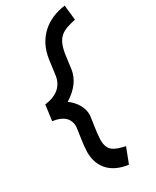

<svg xmlns="http://www.w3.org/2000/svg" viewBox="-246 -811 902 1111"><g transform="rotate(-30 205.5 -255.5)"><path d="M108 -108C102 -55 91 -4 89 52C89 162 158 223 262 236L301 135C229 118 191 104 191 29C193 -24 204 -76 210 -126C210 -176 185 -220 137 -256C204 -298 241 -348 250 -409L261 -493C277 -609 320 -627 411 -647L400 -747C280 -732 185 -658 166 -522L153 -425C144 -358 98 -318 17 -308L3 -204C73 -195 108 -162 108 -108Z"/></g></svg>

Font: Cantarell
Style: BoldOblique
Weight: 700
Italic angle: -8°
Designer: Dave Crossland
Version: Version 0.024